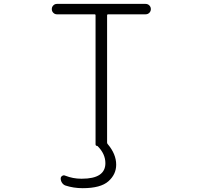

<svg xmlns="http://www.w3.org/2000/svg" viewBox="-20 -774 1040 990"><path d="M406.2 196.3Q359.4 196.3 317.4 182.6Q306.6 178.7 299.8 168.5Q293 158.2 293 146.5Q293 137.7 300.8 132.8Q308.6 127.9 316.4 131.8Q356.4 147.5 398.4 147.5Q400.4 147.5 402.3 147.5Q523.4 147.5 523.4 67.4Q523.4 19.5 483.4 -20.5Q482.4 -21.5 481.4 -21.5Q472.7 -21.5 472.7 -30.3V-695.3Q472.7 -700.2 468.8 -700.2H273.4Q262.7 -700.2 254.9 -708Q247.1 -715.8 247.1 -727.1Q247.1 -738.3 254.9 -746.1Q262.7 -753.9 273.4 -753.9H730.5Q742.2 -753.9 750 -746.1Q757.8 -738.3 757.8 -727.1Q757.8 -715.8 750 -708Q742.2 -700.2 730.5 -700.2H537.1Q532.2 -700.2 532.2 -695.3V-39.1Q532.2 -34.2 535.2 -31.2Q579.1 20.5 579.1 75.2Q579.1 125 539.1 160.6Q499 196.3 406.2 196.3Z"/></svg>

Font: Gen Jyuu Gothic L Monospace Light
Style: Regular
Weight: 300
Designer: [Source Han Sans]
Ryoko NISHIZUKA  (kana & ideographs); Paul D. Hunt (Latin, Greek & Cyrillic); Wenlong ZHANG  (bopomofo
Version: Version 1.002.20150607